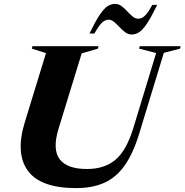

<svg xmlns="http://www.w3.org/2000/svg" viewBox="-20 -952 947 985"><path d="M280.5 -292Q248 -186 285.8 -135.5Q323.5 -85 426.5 -85Q516.5 -85 572.8 -132.8Q629 -180.5 664 -295L781 -680L693.5 -702.5L697 -715H907L903.5 -702.5L820.5 -681L694.5 -267.5Q663.5 -165.5 620 -103.8Q576.5 -42 515.5 -14.5Q454.5 13 371 13Q188 13 123 -76Q58 -165 107.5 -326L216 -679.5L143.5 -702.5L146.5 -715H485.5L482.5 -702.5L399 -678ZM786.5 -927Q756 -864 734 -831.2Q712 -798.5 693.8 -786.8Q675.5 -775 656 -775Q637.5 -775 622.2 -786.5Q607 -798 593 -813Q579 -828 565.5 -839.5Q552 -851 537 -851Q520 -851 504.5 -837Q489 -823 464 -780H439Q469.5 -843 491.5 -875.8Q513.5 -908.5 531.8 -920.2Q550 -932 570 -932Q588.5 -932 603.8 -920.5Q619 -909 632.8 -894Q646.5 -879 660.2 -867.5Q674 -856 689.5 -856Q706.5 -856 722 -870Q737.5 -884 761.5 -927Z"/></svg>

Font: Newsreader 72pt
Style: Bold Italic
Weight: 700
Italic angle: -17°
Designer: Hugues Gentile
Foundry: Production Type
Version: Version 1.003; ttfautohint (v1.8.3)